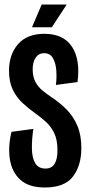

<svg xmlns="http://www.w3.org/2000/svg" viewBox="-20 -821 395 852"><path d="M179 11Q108 11 70.5 -23Q33 -57 24 -113.5Q15 -170 31 -236L128 -249Q121 -203 121.5 -162.5Q122 -122 136 -97.5Q150 -73 182 -73Q235 -73 235 -154Q235 -201 220.5 -230.5Q206 -260 184 -280Q162 -300 138 -317Q107 -339 80 -364Q53 -389 36.5 -423.5Q20 -458 20 -507Q20 -579 60 -625Q100 -671 177 -671Q262 -671 299.5 -613.5Q337 -556 324 -457L228 -444Q232 -473 230 -506Q228 -539 215.5 -562Q203 -585 176 -585Q152 -585 138.5 -565.5Q125 -546 125 -513Q125 -480 137.5 -457Q150 -434 169.5 -418.5Q189 -403 208 -390Q246 -365 276 -334.5Q306 -304 323.5 -262.5Q341 -221 341 -164Q341 -87 304 -38Q267 11 179 11ZM210 -700H122L165 -801H276Z"/></svg>

Font: Bricolage Grotesque 96pt Condensed Medium
Style: Regular
Weight: 500
Width: 3
Designer: Mathieu Triay
Foundry: Atelier Triay
Version: Version 1.001; ttfautohint (v1.8.4.7-5d5b);gftools[0.9.33.de